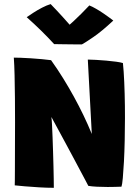

<svg xmlns="http://www.w3.org/2000/svg" viewBox="-20 -914 681 938"><path d="M243 3.5Q208.5 3.5 170.8 1.2Q133 -1 101.2 -3.8Q69.5 -6.5 52 -8.5Q52.5 -12.5 52.5 -31.8Q52.5 -51 52.8 -81.2Q53 -111.5 53 -149.5Q53 -187.5 53.2 -230Q53.5 -272.5 53.5 -316Q53.5 -375.5 53 -435.2Q52.5 -495 51.2 -546.8Q50 -598.5 47.5 -632.5Q58 -632.5 80.8 -631.8Q103.5 -631 131 -629.2Q158.5 -627.5 184.8 -625Q211 -622.5 229.5 -620Q261 -576 288.5 -531.5Q316 -487 340.5 -442.5Q365 -398 387 -352.5Q409 -307 428.5 -259.5L409 -623Q425 -623 449.2 -621.5Q473.5 -620 499.8 -617.8Q526 -615.5 547.8 -612.5Q569.5 -609.5 580.5 -606Q582.5 -587 584.2 -563.2Q586 -539.5 587 -512.2Q588 -485 589 -455.8Q590 -426.5 590.2 -396.5Q590.5 -366.5 590.5 -337.5Q590.5 -281.5 589.2 -226.2Q588 -171 585.5 -124Q583 -77 580 -44.5Q577 -12 573.5 -2Q558.5 -1.5 541.2 -1Q524 -0.5 506 -0.5Q479 -0.5 453.8 -1.8Q428.5 -3 411.5 -6Q407.5 -13.5 398 -31.8Q388.5 -50 374.2 -76.5Q360 -103 342.8 -135.5Q325.5 -168 306.5 -203.2Q287.5 -238.5 268.2 -274Q249 -309.5 231 -342.5Q233 -329 234.2 -303Q235.5 -277 236.8 -243.5Q238 -210 239.2 -173.8Q240.5 -137.5 241.2 -103Q242 -68.5 242.5 -40.8Q243 -13 243 3.5ZM416.5 -887.5Q430.5 -882 449.2 -871.2Q468 -860.5 485.8 -848.2Q503.5 -836 516.8 -826.2Q530 -816.5 533.5 -813.5Q476.5 -760.5 436.2 -733Q396 -705.5 380 -697Q368 -697 342.8 -697.2Q317.5 -697.5 289.8 -697.8Q262 -698 244.5 -698.5Q212.5 -733.5 180 -765.2Q147.5 -797 110.5 -830Q122.5 -838.5 142.5 -851.5Q162.5 -864.5 185.5 -876.5Q208.5 -888.5 227.5 -894Q244 -877 259.2 -860.8Q274.5 -844.5 287.5 -830Q300.5 -815.5 309.8 -805Q319 -794.5 324 -789H315.5Q321.5 -794 338.8 -810Q356 -826 377.2 -847Q398.5 -868 416.5 -887.5Z"/></svg>

Font: Grandstander Thin ExtraBold
Style: Regular
Weight: 800
Version: Version 1.200